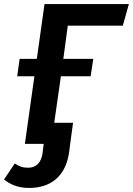

<svg xmlns="http://www.w3.org/2000/svg" viewBox="-74 -711 657 949"><path d="M533 -584 563 -691H146L108 -420H23L11 -334H96L49 0H142L136 49C128 96 103 118 65 118C36 118 20 111 -1 97L-54 176C-28 197 10 218 70 218C174 218 249 163 267 46L273 0L287 -104H194L227 -334H374L387 -420H239L261 -584Z"/></svg>

Font: Fira Sans Medium
Style: Italic
Weight: 500
Italic angle: -8°
Designer: bBox Type GmbH & Carrois Corporate GbR & Edenspiekermann AG
Foundry: bBox Type GmbH & Carrois Corporate GbR & Edenspiekermann AG
Version: Version 4.301;PS 004.301;hotconv 1.0.88;makeotf.lib2.5.64775